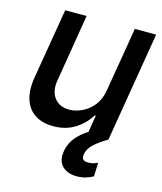

<svg xmlns="http://www.w3.org/2000/svg" viewBox="-113 -629 779 922"><g transform="rotate(15 276.5 -168.0)"><path d="M388.7 -225.6 442.4 -545.9H548.3L457.5 0H353.5L369.1 -94.7H363.3Q337.9 -51.3 291.5 -22Q245.1 7.3 183.1 6.8Q130.9 6.8 94.2 -16.1Q57.6 -39.1 42 -85Q26.4 -130.9 38.1 -198.7L96.2 -545.9H202.6L147.5 -210.9Q138.2 -155.8 163.8 -122.6Q189.5 -89.4 238.3 -89.8Q268.1 -89.8 300 -104.5Q332 -119.1 356.7 -149.4Q381.3 -179.7 388.7 -225.6ZM355 210Q310.5 210 284.7 185.8Q258.8 161.6 264.2 116.2Q266.6 88.9 281.7 61.5Q296.9 34.2 326.4 9.8Q356 -14.6 400.4 -33.7L457.5 0Q421.9 21 394.5 44.4Q367.2 67.9 361.8 98.1Q358.4 114.3 365.2 123.3Q372.1 132.3 392.1 131.8Q406.7 132.3 418.5 128.4Q430.2 124.5 438.5 120.6L436 188.5Q423.3 196.3 402.3 203.1Q381.3 210 355 210Z"/></g></svg>

Font: Inter Tight Medium
Style: Italic
Weight: 500
Italic angle: -9.39999°
Designer: Rasmus Andersson
Foundry: rsms
Version: Version 3.004